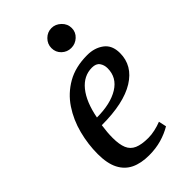

<svg xmlns="http://www.w3.org/2000/svg" viewBox="-219 -782 865 865"><g transform="rotate(-45 213.5 -349.5)"><path d="M194 9Q143 9 107.5 -8Q72 -25 53 -62Q34 -99 34 -159Q34 -221 50 -283Q66 -345 100 -396Q134 -447 187.5 -477.5Q241 -508 316 -508Q362 -508 394.5 -484Q427 -460 427 -410Q427 -330 353 -284Q279 -238 139 -238Q136 -217 134.5 -199Q133 -181 133 -163Q133 -121 143.5 -96Q154 -71 179 -60Q204 -49 247 -49Q267 -49 289.5 -54Q312 -59 332 -67L340 -30Q310 -12 273.5 -1.5Q237 9 194 9ZM148 -278Q235 -278 287 -310Q339 -342 339 -401Q339 -422 328 -437.5Q317 -453 291 -453Q238 -453 201 -407.5Q164 -362 148 -278ZM288 -581Q262 -581 243 -599Q224 -617 224 -644Q224 -670 243 -689Q262 -708 288 -708Q313 -708 333 -689Q353 -670 353 -643Q353 -617 333.5 -599Q314 -581 288 -581Z"/></g></svg>

Font: Manuale Medium
Style: Italic
Weight: 500
Italic angle: -11°
Version: Version 1.002